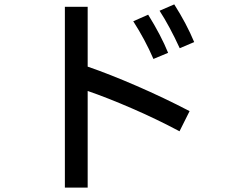

<svg xmlns="http://www.w3.org/2000/svg" viewBox="-20 -811 1040 876"><path d="M800 -591Q754 -691 708 -762L775 -791Q831 -703 866 -619ZM380 -780V-507Q479 -473 603.5 -419Q728 -365 845 -304L799 -212Q694 -268 582 -316.5Q470 -365 380 -396V45H276V-780ZM680 -542Q642 -630 588 -714L656 -744Q715 -649 747 -570Z"/></svg>

Font: IBM Plex Sans JP Medium
Style: Regular
Weight: 500
Designer: Mike Abbink; Paul van der Laan; Pieter van Rosmalen; Wujin Sim; Yejin Wi; Jinhee Kim; Boomi Park; Yona Kim; Kichan Ma
Foundry: Sandoll Inc.
Version: Version 1.001